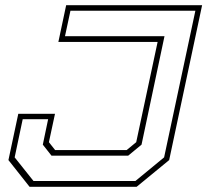

<svg xmlns="http://www.w3.org/2000/svg" viewBox="-20 -720 799 740"><path d="M94 0 12.5 -103 50.5 -281.5H192L168.5 -172L192.5 -141.5H468L505 -172L587.5 -558.5H205L235 -700H759L632 -103L506.5 0ZM109 -22.5H502L612.5 -113.5L733 -678.5H251.5L230.5 -580.5H614L525.5 -162.5L474 -120H178.5L145 -162.5L165.5 -260.5H67.5L36.5 -113.5Z"/></svg>

Font: Tourney Expanded ExtraLight
Style: Italic
Weight: 200
Width: 7
Italic angle: -12°
Designer: Tyler Finck
Foundry: Etcetera Type Co
Version: Version 1.010; ttfautohint (v1.8.3)